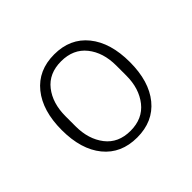

<svg xmlns="http://www.w3.org/2000/svg" viewBox="-96 -814 570 570"><g transform="rotate(-45 188.5 -529.5)"><path d="M45 -529Q45 -610 83 -657Q121 -704 188 -704Q255 -704 293 -657Q331 -610 331 -529Q331 -448 293 -401.5Q255 -355 188 -355Q121 -355 83 -401.5Q45 -448 45 -529ZM295 -508V-550Q295 -605 267 -640Q239 -675 188 -675Q137 -675 109.5 -640Q82 -605 82 -550V-508Q82 -454 109.5 -418.5Q137 -383 188 -383Q239 -383 267 -418.5Q295 -454 295 -508Z"/></g></svg>

Font: Anuphan ExtraLight
Style: Regular
Weight: 200
Designer: Cadson Demak
Version: Version 3.001